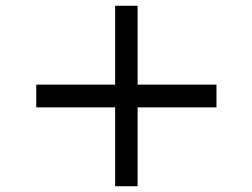

<svg xmlns="http://www.w3.org/2000/svg" viewBox="-20 -599 877 667"><path d="M732 -226V-305H458V-579H380V-305H106V-226H380V48H458V-226Z"/></svg>

Font: Iranian Serif 
Style: Regular
Weight: 400
Designer: Hooman Mehr, Hadi Navid in Neviseh Pardaz Co. Ltd. (http://nevisa.com)
Foundry: http://font-store.ir
Version: 5.0.2 build 3/9/1393